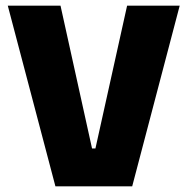

<svg xmlns="http://www.w3.org/2000/svg" viewBox="-20 -659 663 679"><path d="M176 0 7.5 -639H194L305.5 -134H317.5L429.5 -639H615.5L447.5 0Z"/></svg>

Font: Anek Gujarati Medium ExtraBold
Style: Regular
Weight: 800
Version: Version 1.003